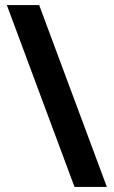

<svg xmlns="http://www.w3.org/2000/svg" viewBox="-20 -737 450 760"><path d="M135 -717 403 3H275L7 -717Z"/></svg>

Font: Noto Sans SemiCondensed
Style: Bold
Weight: 700
Width: 4
Designer: Monotype Design Team
Foundry: Monotype Imaging Inc.
Version: Version 2.013; ttfautohint (v1.8.4.7-5d5b)